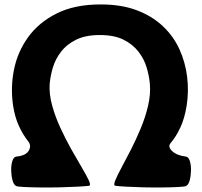

<svg xmlns="http://www.w3.org/2000/svg" viewBox="-20 -844 912 866"><path d="M817 -138Q830 -137 836 -118.5Q842 -100 841.5 -75.5Q841 -51 835.5 -30.5Q830 -10 819 -5Q813 -2 783.5 -0.5Q754 1 713 1.5Q672 2 628.5 1Q585 0 550.5 -2Q516 -4 500 -6Q491 -8 499.5 -29.5Q508 -51 527.5 -87Q547 -123 570.5 -169Q594 -215 615 -265.5Q636 -316 648 -367.5Q660 -419 656 -465Q653 -501 641.5 -539.5Q630 -578 604.5 -611Q579 -644 537 -665Q495 -686 430 -686Q366 -686 323.5 -665Q281 -644 255.5 -611Q230 -578 218.5 -539.5Q207 -501 204 -465Q201 -420 215 -369Q229 -318 252.5 -267Q276 -216 302 -170Q328 -124 349.5 -87.5Q371 -51 381 -29.5Q391 -8 381 -6Q365 -4 329.5 -2Q294 0 249.5 1Q205 2 162.5 1.5Q120 1 89.5 -0.5Q59 -2 53 -5Q42 -10 36.5 -30.5Q31 -51 30.5 -75.5Q30 -100 36 -118.5Q42 -137 55 -138Q97 -142 110 -165Q123 -188 106 -208Q83 -237 65 -276.5Q47 -316 39 -368Q27 -449 43 -529.5Q59 -610 107 -676.5Q155 -743 236 -783.5Q317 -824 434 -824Q528 -824 597.5 -797.5Q667 -771 715 -725.5Q763 -680 789.5 -621.5Q816 -563 824 -498Q832 -433 822 -368Q813 -311 793.5 -269Q774 -227 749 -198Q736 -182 756.5 -162.5Q777 -143 817 -138Z"/></svg>

Font: Potta One
Style: Regular
Weight: 400
Designer: 108,108go
Foundry: Font Zone 108
Version: Version 1.000